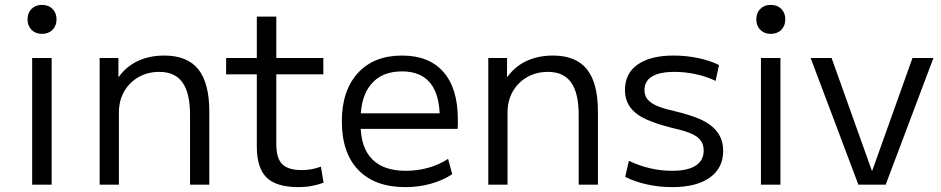

<svg xmlns="http://www.w3.org/2000/svg" viewBox="-20 -758 3862 788"><path d="M112 0V-520H192V0ZM152 -619Q126 -619 109.5 -635.5Q93 -652 93 -679Q93 -705 109.5 -721.5Q126 -738 152 -738Q179 -738 195.5 -721.5Q212 -705 212 -679Q212 -652 195.5 -635.5Q179 -619 152 -619Z M389 0V-520H466V-443H468Q499 -486 546.5 -508Q594 -530 654 -530Q749 -530 794 -473.5Q839 -417 839 -300V0H760V-286Q760 -376 729 -419.5Q698 -463 634 -463Q586 -463 548.5 -441.5Q511 -420 489.5 -382.5Q468 -345 468 -296V0Z M1205 10Q1115 10 1074.5 -29Q1034 -68 1034 -157V-453H908V-520H1034V-690H1114V-520H1307V-453H1114V-167Q1114 -109 1138 -84.5Q1162 -60 1219 -60Q1241 -60 1259 -63.5Q1277 -67 1297 -74L1308 -8Q1282 1 1257.5 5.5Q1233 10 1205 10Z M1644 10Q1519 10 1451 -60Q1383 -130 1383 -260Q1383 -386 1448.5 -458Q1514 -530 1630 -530Q1741 -530 1800 -462.5Q1859 -395 1859 -269Q1859 -259 1859 -248Q1859 -237 1858 -229H1426V-293H1800L1785 -272Q1785 -369 1746 -417Q1707 -465 1630 -465Q1548 -465 1504 -413.5Q1460 -362 1460 -267V-247Q1460 -153 1507 -105Q1554 -57 1645 -57Q1693 -57 1738 -69.5Q1783 -82 1819 -106L1836 -43Q1798 -18 1748.5 -4Q1699 10 1644 10Z M1984 0V-520H2061V-443H2063Q2094 -486 2141.5 -508Q2189 -530 2249 -530Q2344 -530 2389 -473.5Q2434 -417 2434 -300V0H2355V-286Q2355 -376 2324 -419.5Q2293 -463 2229 -463Q2181 -463 2143.5 -441.5Q2106 -420 2084.5 -382.5Q2063 -345 2063 -296V0Z M2739 10Q2686 10 2636 -1Q2586 -12 2546 -32L2561 -98Q2603 -78 2647.5 -67.5Q2692 -57 2738 -57Q2802 -57 2835 -78Q2868 -99 2868 -140Q2868 -168 2853 -185Q2838 -202 2809 -213Q2780 -224 2735 -234Q2675 -249 2632.5 -268Q2590 -287 2567.5 -316.5Q2545 -346 2545 -389Q2545 -457 2597.5 -493.5Q2650 -530 2745 -530Q2795 -530 2844 -520Q2893 -510 2931 -491L2917 -426Q2880 -444 2836 -453.5Q2792 -463 2748 -463Q2687 -463 2656 -444Q2625 -425 2625 -388Q2625 -364 2639.5 -348Q2654 -332 2682.5 -321Q2711 -310 2752 -301Q2798 -290 2834.5 -276.5Q2871 -263 2896 -244Q2921 -225 2934.5 -199.5Q2948 -174 2948 -139Q2948 -68 2893 -29Q2838 10 2739 10Z M3103 0V-520H3183V0ZM3143 -619Q3117 -619 3100.5 -635.5Q3084 -652 3084 -679Q3084 -705 3100.5 -721.5Q3117 -738 3143 -738Q3170 -738 3186.5 -721.5Q3203 -705 3203 -679Q3203 -652 3186.5 -635.5Q3170 -619 3143 -619Z M3503 0 3307 -520H3393L3558 -58H3560L3725 -520H3811L3615 0Z"/></svg>

Font: M PLUS 2 Thin
Style: Regular
Weight: 400
Version: Version 1.001